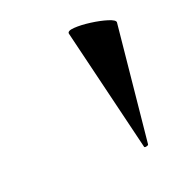

<svg xmlns="http://www.w3.org/2000/svg" viewBox="-64 -787 334 368"><g transform="rotate(-20 102.5 -603.0)"><path d="M172 -475 111 -727Q110 -733 124 -734Q138 -735 157 -732.5Q176 -730 190.5 -725.5Q205 -721 205 -716L181 -476Q181 -474 176.5 -473Q172 -472 172 -475Z"/></g></svg>

Font: Cormorant
Style: Bold Italic
Weight: 700
Italic angle: -10°
Designer: Christian Thalmann (Catharsis Fonts)
Foundry: Catharsis Fonts
Version: Version 4.000